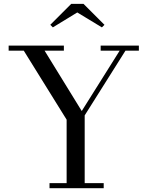

<svg xmlns="http://www.w3.org/2000/svg" viewBox="-20 -990 784 1010"><path d="M240.5 0V-26.5H330.5V-360.5L105 -723.5H25.5V-750H316V-723.5H214.5L410 -406L609.5 -723.5H509.5V-750H710.5V-723.5H640L425.5 -383V-26.5H525.5V0ZM258 -846 244.5 -859.5 354.5 -969.5H419.5L529.5 -859.5L516 -846L386.5 -924.5Z"/></svg>

Font: Bodoni Moda 9pt
Style: Regular
Weight: 400
Designer: Owen Earl
Foundry: indestructible type
Version: Version 2.005